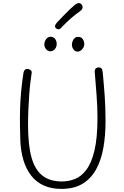

<svg xmlns="http://www.w3.org/2000/svg" viewBox="-20 -1211 798 1239"><path d="M132 -744Q135 -755 140.5 -760.5Q146 -766 155 -766Q168 -766 177.5 -758.5Q187 -751 184 -737Q181 -718 176.5 -682Q172 -646 168.5 -599.5Q165 -553 163 -503Q161 -453 161 -405Q161 -277 183 -196.5Q205 -116 253.5 -78Q302 -40 379 -40Q424 -40 465 -56.5Q506 -73 538.5 -117Q571 -161 590 -241.5Q609 -322 609 -451Q609 -527 603 -599.5Q597 -672 591 -751Q591 -762 598 -769Q605 -776 617 -776Q627 -776 632.5 -771.5Q638 -767 640 -759.5Q642 -752 643 -742Q647 -701 650 -665Q653 -629 655.5 -594Q658 -559 659.5 -519Q661 -479 661 -427Q661 -338 647.5 -259.5Q634 -181 601.5 -120.5Q569 -60 514 -26Q459 8 376 8Q311 8 262.5 -14Q214 -36 181.5 -77.5Q149 -119 131.5 -176.5Q114 -234 111 -306Q110 -342 109 -394Q108 -446 109.5 -505.5Q111 -565 117 -626.5Q123 -688 132 -744ZM305 -880Q289 -880 277.5 -893.5Q266 -907 266 -925Q266 -936 271 -947.5Q276 -959 285.5 -966.5Q295 -974 306 -974Q324 -974 335 -960.5Q346 -947 346 -927Q346 -914 340.5 -903.5Q335 -893 326 -886.5Q317 -880 305 -880ZM480 -878Q465 -878 454.5 -892Q444 -906 444 -923Q444 -933 448.5 -945Q453 -957 461.5 -965Q470 -973 482 -973Q500 -973 508.5 -965Q517 -957 520.5 -946.5Q524 -936 524 -927Q524 -915 518 -904Q512 -893 502 -885.5Q492 -878 480 -878ZM357 -1022Q350 -1022 342.5 -1027.5Q335 -1033 335 -1040Q335 -1047 338.5 -1053Q342 -1059 347 -1065Q365 -1084 387 -1107Q409 -1130 429.5 -1149.5Q450 -1169 462 -1179Q471 -1186 477.5 -1188.5Q484 -1191 489 -1191Q496 -1191 501.5 -1187Q507 -1183 510 -1177Q513 -1171 513 -1164Q513 -1151 498 -1140Q467 -1118 437.5 -1092.5Q408 -1067 377 -1034Q367 -1022 357 -1022Z"/></svg>

Font: Playpen Sans ExtraLight
Style: Regular
Weight: 250
Designer: Laura Meseguer, Veronika Burian, José Scaglione
Foundry: TypeTogether
Version: Version 1.001